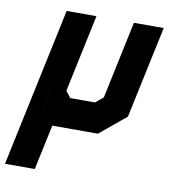

<svg xmlns="http://www.w3.org/2000/svg" viewBox="-124 -612 794 898"><g transform="rotate(10 273.0 -163.0)"><path d="M-40 214 120 -540H261.5L183.5 -172L207.5 -141.5H324.5L361.5 -172L439.5 -540H581L488 -103L363.5 0H147L101.5 214ZM177 -477 43.5 153 106.5 -143.5Z"/></g></svg>

Font: Tourney Expanded Black
Style: Italic
Weight: 900
Width: 7
Italic angle: -12°
Designer: Tyler Finck
Foundry: Etcetera Type Co
Version: Version 1.010; ttfautohint (v1.8.3)